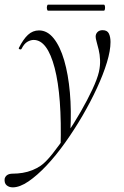

<svg xmlns="http://www.w3.org/2000/svg" viewBox="-74 -526 534 827"><path d="M-19 281Q-35 281 -45.5 272Q-56 263 -54 244Q-48 222 -19 222Q2 222 23.5 218.5Q45 215 65 207Q85 199 101 188Q123 173 152 136.5Q181 100 213 52.5Q245 5 274 -45.5Q303 -96 324 -141Q345 -186 352 -216Q358 -243 357 -267.5Q356 -292 351 -312Q346 -332 342 -346.5Q338 -361 338 -368Q338 -380 346 -388Q354 -396 368 -396Q388 -396 395 -381.5Q402 -367 402 -345Q402 -308 386.5 -257Q371 -206 343.5 -146.5Q316 -87 281 -27Q246 33 206.5 88.5Q167 144 126.5 187Q86 230 48.5 255.5Q11 281 -19 281ZM187 108Q193 -112 161.5 -233Q130 -354 71 -354Q58 -354 44 -346Q30 -338 19 -316Q17 -312 11.5 -313.5Q6 -315 7 -319Q26 -357 46.5 -376Q67 -395 94 -395Q130 -395 157.5 -360.5Q185 -326 202.5 -266Q220 -206 227 -127.5Q234 -49 229 40ZM133 -480Q130 -480 128.5 -486.5Q127 -493 128.5 -499.5Q130 -506 133 -506H373Q377 -506 378 -499.5Q379 -493 378 -486.5Q377 -480 373 -480Z"/></svg>

Font: Cormorant Light
Style: Italic
Weight: 300
Italic angle: -10°
Designer: Christian Thalmann (Catharsis Fonts)
Foundry: Catharsis Fonts
Version: Version 4.000